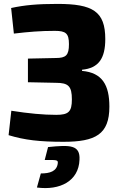

<svg xmlns="http://www.w3.org/2000/svg" viewBox="-20 -718 617 983"><path d="M274 -698C172 -698 106 -692 37 -677L51 -546C127 -555 187 -560 261 -560C317 -560 333 -547 333 -492C333 -435 318 -421 265 -421L123 -418V-297L266 -294C330 -294 348 -277 348 -209C348 -146 331 -130 268 -130C202 -130 127 -137 38 -151L24 -26C106 -1 183 8 305 8C469 8 540 -30 540 -172C540 -282 504 -346 400 -355V-361C485 -369 519 -419 519 -518C519 -660 455 -698 274 -698ZM226 35 209 101C268 101 277 100 276 116C272 160 234 170 189 170L169 242C287 258 383 209 387 100C391 24 340 23 226 35Z"/></svg>

Font: Exo 2 Extra Bold
Style: Regular
Weight: 800
Designer: Natanael Gama
Version: Version 1.001;PS 001.001;hotconv 1.0.88;makeotf.lib2.5.64775